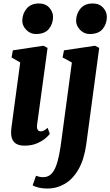

<svg xmlns="http://www.w3.org/2000/svg" viewBox="-20 -829 636 1106"><path d="M120.5 10Q93 10 74.8 0Q56.5 -10 48.8 -31.8Q41 -53.5 45.5 -90Q47.5 -106.5 52 -139.8Q56.5 -173 62.2 -215.8Q68 -258.5 74.2 -304.5Q80.5 -350.5 86.2 -393.5Q92 -436.5 96.5 -469L46.5 -498L54 -539L230 -565.5L254 -553L194 -113Q191 -92 196.8 -82.2Q202.5 -72.5 213.5 -72.5Q222.5 -72.5 230.8 -76Q239 -79.5 254.5 -92.5L267 -58Q262 -50 243.5 -33.8Q225 -17.5 194.2 -3.8Q163.5 10 120.5 10ZM186 -633Q154 -633 130.2 -658.2Q106.5 -683.5 108.5 -714Q110.5 -753.5 135 -781.2Q159.5 -809 204 -809Q242.5 -809 264.2 -784.5Q286 -760 285.5 -731Q285 -690.5 261.2 -661.8Q237.5 -633 186 -633ZM477 1.5Q465 89 432.5 145.8Q400 202.5 353.5 229.8Q307 257 253 257Q225 257 203.5 251.8Q182 246.5 168 239L187.5 183.5Q194 186 204.8 188.8Q215.5 191.5 228.5 191.5Q255 191.5 272.5 175.8Q290 160 301.5 130.8Q313 101.5 321 60.8Q329 20 335 -29.5L394 -469L340.5 -498L348.5 -539L527.5 -565.5L551.5 -553ZM496 -633Q464 -633 440.2 -658.2Q416.5 -683.5 418.5 -714Q420.5 -753.5 445 -781.2Q469.5 -809 514 -809Q552.5 -809 574.2 -784.5Q596 -760 595.5 -731Q595 -690.5 571.2 -661.8Q547.5 -633 496 -633Z"/></svg>

Font: Merriweather 24pt SemiCondensed Black
Style: Italic
Weight: 900
Width: 4
Italic angle: -7.8°
Designer: Eben Sorkin
Foundry: Eben Sorkin
Version: Version 2.101